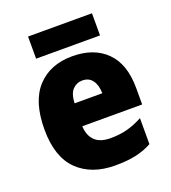

<svg xmlns="http://www.w3.org/2000/svg" viewBox="-135 -827 833 937"><g transform="rotate(-20 282.0 -358.5)"><path d="M287 -563Q399 -563 463.5 -499Q528 -435 528 -310V-225H217Q219 -177 246 -150Q273 -123 328 -123Q374 -123 413 -133Q452 -143 495 -166V-31Q457 -10 412 0Q367 10 304 10Q181 10 109.5 -60Q38 -130 38 -273Q38 -418 105 -490.5Q172 -563 287 -563ZM293 -435Q263 -435 242.5 -413.5Q222 -392 220 -343H364Q363 -386 345 -410.5Q327 -435 293 -435ZM450 -727V-612H118V-727Z"/></g></svg>

Font: Noto Sans Hebrew SemiCondensed Black
Style: Regular
Weight: 900
Width: 4
Designer: Ben Nathan
Foundry: Google LLC
Version: Version 3.001; ttfautohint (v1.8.4.7-5d5b)